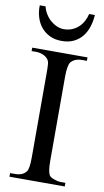

<svg xmlns="http://www.w3.org/2000/svg" viewBox="-97 -924 527 970"><g transform="rotate(10 166.5 -439.5)"><path d="M24.9 0V-18.6H48.8Q69.3 -18.6 83.5 -24.2Q97.7 -29.8 107.4 -42.5Q119.1 -56.2 119.1 -117.7V-545.4Q119.1 -562.5 118.9 -574.5Q118.7 -586.4 117.7 -595Q116.7 -603.5 114.5 -609.4Q112.3 -615.2 108.4 -619.6Q99.1 -631.3 82.5 -637.9Q65.9 -644.5 48.8 -644.5H24.9V-662.1H308.6V-644.5H284.7Q245.6 -644.5 226.1 -620.6Q220.7 -612.3 217.3 -593.8Q213.9 -575.2 213.9 -545.4V-117.7Q213.9 -85.4 216.8 -67.9Q219.7 -50.3 225.1 -41.5Q227.5 -37.6 233.9 -33.4Q240.2 -29.3 248.8 -26.1Q257.3 -22.9 266.6 -20.8Q275.9 -18.6 284.7 -18.6H308.6V0ZM308.1 -879.4Q306.2 -847.2 296.9 -818.4Q287.6 -789.6 270 -767.8Q252.4 -746.1 226.3 -733.6Q200.2 -721.2 165 -721.2Q130.9 -721.2 104.5 -733.6Q78.1 -746.1 60.1 -767.8Q42 -789.6 33.2 -818.4Q24.4 -847.2 25.4 -879.4H55.2Q59.6 -859.4 70.6 -841.6Q81.5 -823.7 96.4 -810.5Q111.3 -797.4 129.2 -789.6Q147 -781.7 165 -781.7Q188 -781.7 206.8 -789.3Q225.6 -796.9 240 -810.1Q254.4 -823.2 264.2 -841.1Q273.9 -858.9 278.8 -879.4Z"/></g></svg>

Font: Doulos SIL APac
Style: Regular
Weight: 400
Designer: Walt Agee, Victor Gaultney, Peter Martin, Debbi Hosken, Becca Hirsbrunner
Foundry: SIL International
Version: Version 5.000